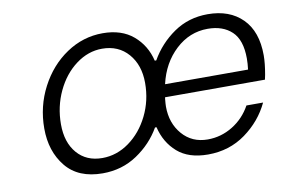

<svg xmlns="http://www.w3.org/2000/svg" viewBox="-63 -648 1130 761"><g transform="rotate(-10 502.0 -267.5)"><path d="M96 -208Q96 -297 136 -373.5Q176 -450 243 -495Q310 -540 389 -540Q465 -540 512 -500Q559 -460 574 -397H580Q616 -460 675.5 -501Q735 -542 812 -542Q900 -542 951.5 -490.5Q1003 -439 1003 -343Q1003 -311 995 -266L991 -247H589L588 -240Q586 -220 586 -210Q586 -143 625 -98Q664 -53 727 -53Q781 -53 827.5 -81.5Q874 -110 901 -159H968Q935 -89 869.5 -41.5Q804 6 718 6Q640 6 595 -33.5Q550 -73 535 -136H529Q494 -75 433 -34Q372 7 294 7Q196 7 146 -54.5Q96 -116 96 -208ZM932 -298Q935 -322 935 -342Q935 -417 899 -451Q863 -485 802 -485Q729 -485 673 -433Q617 -381 598 -298ZM521 -317Q521 -389 481.5 -434.5Q442 -480 376 -480Q320 -480 271 -443.5Q222 -407 193 -345.5Q164 -284 164 -213Q164 -140 201.5 -96.5Q239 -53 303 -53Q361 -53 411 -89Q461 -125 491 -185.5Q521 -246 521 -317Z"/></g></svg>

Font: Be Vietnam Light
Style: Italic
Weight: 300
Italic angle: -9.222°
Designer: Gabriel Lam
Foundry: TypeRant
Version: Version 3.000